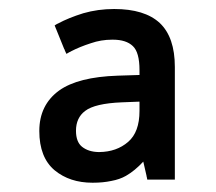

<svg xmlns="http://www.w3.org/2000/svg" viewBox="-20 -740 474 422"><path d="M261.7 -428.2Q286.6 -449.7 286.6 -496.1V-516.6L248 -515.1Q188.5 -512.7 167 -496.1Q147 -481 147 -452.6Q147 -428.2 160.2 -417.5Q174.3 -406.2 196.8 -405.8Q197.3 -405.8 197.8 -405.8H198.2Q236.3 -406.2 261.7 -428.2ZM107.9 -688.5Q130.4 -700.7 163.1 -710.9Q195.3 -720.2 231 -720.2Q297.9 -720.2 331.1 -689.5Q364.3 -658.2 364.3 -592.8V-355.5V-354V-352.5V-345.2H356.9H355.5H353.5H312.5H311H310.1H303.7L302.7 -350.6L302.2 -352.1V-353L294.9 -384.8Q276.4 -364.7 256.8 -353.5Q243.2 -345.7 224.6 -342.3Q206.5 -338.4 184.1 -338.4Q183.6 -338.4 183.1 -338.4Q133.3 -338.4 100.1 -365.7Q66.4 -394 66.4 -452.1Q66.4 -509.3 109.9 -541Q151.4 -570.8 238.8 -573.7L286.6 -575.2V-585.9Q286.6 -625 272 -638.7Q257.3 -652.8 228 -652.8Q228 -652.8 227.5 -652.8Q227.1 -652.8 226.6 -652.8Q202.1 -652.8 179.7 -645Q155.3 -637.2 135.7 -627L134.3 -626L132.8 -625.5L126 -621.6L122.6 -628.9L122.1 -630.9L121.1 -632.3L103.5 -675.8L103 -676.8L102.5 -678.2L100.1 -684.1L105.5 -687.5L106.9 -688Z"/></svg>

Font: MAUL Bold
Style: Bold
Weight: 700
Designer: MAUL
Version: Version 1.0; 2020; ttfautohint (v1.8.3)